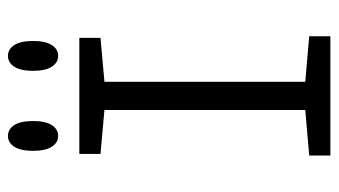

<svg xmlns="http://www.w3.org/2000/svg" viewBox="-202 -640 843 478"><g transform="rotate(-90 219.0 -401.5)"><path d="M70.3 -52.7 183.6 -62.5V-562.5L74.2 -572.3V-625H363.3V-572.3L253.9 -562.5V-62.5L367.2 -52.7V0H70.3ZM119.1 -802.7Q135.7 -802.7 146 -787.1Q156.2 -771.5 156.2 -740.2Q156.2 -709 146 -693.4Q135.7 -677.7 119.1 -677.7Q102.5 -677.7 92.3 -693.4Q82 -709 82 -740.2Q82 -771.5 92.3 -787.1Q102.5 -802.7 119.1 -802.7ZM318.4 -802.7Q335 -802.7 345.2 -787.1Q355.5 -771.5 355.5 -740.2Q355.5 -709 345.2 -693.4Q335 -677.7 318.4 -677.7Q301.8 -677.7 291.5 -693.4Q281.2 -709 281.2 -740.2Q281.2 -771.5 291.5 -787.1Q301.8 -802.7 318.4 -802.7Z"/></g></svg>

Font: Sudo Variable
Style: Regular
Weight: 400
Monospace: yes
Designer: Jens Kutilek
Foundry: Jens Kutilek
Version: Version 0.040